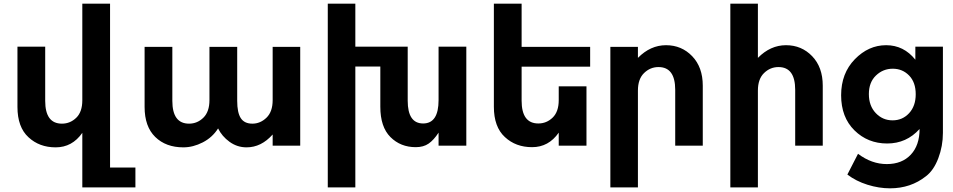

<svg xmlns="http://www.w3.org/2000/svg" viewBox="-20 -793 5187 1045"><path d="M717 227H428V-70Q373 9 283 9Q194 9 135 -46Q75 -101 75 -211V-539H226V-244Q226 -120 317 -120Q362 -120 395 -152Q428 -184 428 -247V-773H579V119H717Z M1120 -538H1271V-244Q1271 -180 1290.5 -150Q1310 -120 1353.5 -120Q1397 -120 1430.5 -152.5Q1464 -185 1464 -248V-538H1614V0H1464V-61Q1402 9 1322 9Q1271 9 1229.5 -21Q1188 -51 1167 -94Q1136 -45 1083.5 -18Q1031 9 978 9Q883 9 825 -47.5Q767 -104 767 -211V-538H918V-244Q918 -120 1009 -120Q1054 -120 1087 -152.5Q1120 -185 1120 -248Z M2518 -539V0H2367V-71Q2341 -31 2313 -11.5Q2285 8 2243 8Q2160 8 2105 -47Q2050 -102 2050 -212V-431H1914V227H1764V-773H1914V-539H2199V-245Q2199 -121 2283 -121Q2367 -121 2367 -248V-539Z M2819 -430V-245Q2819 -121 2910 -121Q2955 -121 2988 -153Q3021 -185 3021 -248V-323H3172V0H3021V-71Q2966 8 2876 8Q2787 8 2728 -47Q2668 -102 2668 -212V-773H2819V-538H3192V-430Z M3452 -300V227H3302V-538H3452V-478Q3520 -547 3605 -547Q3690 -547 3747.5 -487Q3805 -427 3805 -327V0H3655V-304Q3655 -428 3564 -428Q3519 -428 3485.5 -395.5Q3452 -363 3452 -300Z M4105 -300V227H3955V-773H4105V-478Q4173 -547 4258 -547Q4343 -547 4400.5 -487Q4458 -427 4458 -327V0H4308V-304Q4308 -428 4217 -428Q4172 -428 4138.5 -395.5Q4105 -363 4105 -300Z M4964 -280Q4964 -345 4928 -382Q4892 -419 4839 -419Q4786 -419 4747.5 -382Q4709 -345 4709 -281Q4709 -217 4746.5 -177.5Q4784 -138 4838 -138Q4892 -138 4928 -177Q4964 -216 4964 -280ZM4985 -91Q4914 -12 4808.5 -12Q4703 -12 4630.5 -83.5Q4558 -155 4558 -274.5Q4558 -394 4632.5 -470.5Q4707 -547 4803 -547Q4899 -547 4962 -468V-539H5112V-70Q5112 2 5087 68Q5062 134 5020 166Q4937 232 4824 232Q4764 232 4701.5 212.5Q4639 193 4592 157L4650 44Q4724 100 4806.5 100Q4889 100 4937 49Q4985 -2 4985 -91Z"/></svg>

Font: Montserrat_am3
Style: Bold
Weight: 700
Designer: Julieta Ulanovsky
Foundry: Julieta Ulanovsky. Armenina letters added by Vahan Hovhannisyan
Version: Version 2.001